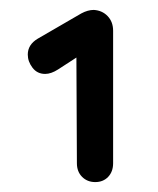

<svg xmlns="http://www.w3.org/2000/svg" viewBox="-20 -800 319 387"><path d="M208 -738V-471Q208 -454 198 -443.5Q188 -433 172 -433Q156 -433 145.5 -443.5Q135 -454 135 -471L134 -684L97 -660Q83 -651 71 -651Q55 -651 45.5 -663.5Q36 -676 36 -690Q36 -710 56 -722L144 -773Q157 -780 169 -780Q186 -779 197 -767.5Q208 -756 208 -738Z"/></svg>

Font: Quicksand Medium
Style: Regular
Weight: 500
Designer: Andrew Paglinawan
Foundry: Andrew Paglinawan
Version: Version 3.000